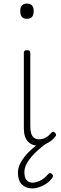

<svg xmlns="http://www.w3.org/2000/svg" viewBox="-20 -795 340 1071"><path d="M191 17Q173 17 159 11Q145 5 134.5 -7Q124 -19 118.5 -37Q113 -55 113 -80V-500Q113 -508 117 -511.5Q121 -515 130 -515Q140 -515 144.5 -511.5Q149 -508 149 -500V-93Q149 -69 153.5 -52.5Q158 -36 169 -27Q180 -18 198 -18Q209 -18 220 -21Q231 -24 242.5 -32Q254 -40 265 -53Q270 -59 275.5 -60Q281 -61 286 -55Q291 -51 292.5 -46Q294 -41 290 -35Q279 -20 263 -8Q247 4 228.5 10.5Q210 17 191 17ZM130 -690Q111 -690 102 -701Q93 -712 93 -733Q93 -754 102.5 -764.5Q112 -775 130 -775Q149 -775 158.5 -764.5Q168 -754 168 -733Q168 -711 158.5 -700.5Q149 -690 130 -690ZM160 256Q124 256 102 234Q80 212 80 169Q80 145 90.5 122Q101 99 119 76.5Q137 54 161 33.5Q185 13 212 -6H248V-2Q224 15 200.5 35Q177 55 158 76.5Q139 98 127.5 120.5Q116 143 116 166Q116 194 128 209Q140 224 162 224Q178 224 202.5 213Q227 202 247 178Q253 171 258.5 170.5Q264 170 268 174Q275 179 275.5 185Q276 191 271 198Q258 216 239 229Q220 242 199.5 249Q179 256 160 256Z"/></svg>

Font: Playwrite CL Thin
Style: Regular
Weight: 100
Designer: Veronika Burian, José Scaglione
Foundry: TypeTogether
Version: Version 1.002